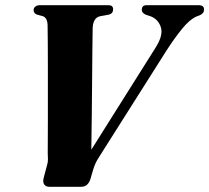

<svg xmlns="http://www.w3.org/2000/svg" viewBox="-20 -720 806 740"><path d="M526.5 -682Q526.5 -700 545 -700H745Q766.5 -700 766.5 -683.5Q766.5 -668 749.5 -661L737.5 -656.5Q711 -645 681.8 -609Q652.5 -573 622.5 -526.5L360 -112Q346.5 -91 339.5 -67.5L328.5 -30Q324.5 -17 316 -8.5Q307.5 0 291.5 0H170.5Q156.5 0 150.2 -9.5Q144 -19 148.5 -35L161.5 -84Q165 -94.5 164.8 -107Q164.5 -119.5 164 -128Q164 -141 164.2 -174.8Q164.5 -208.5 164.5 -255.2Q164.5 -302 164.5 -354.2Q164.5 -406.5 164.5 -457.2Q164.5 -508 164.2 -550.2Q164 -592.5 163.5 -618Q164 -652 144 -658L123 -663.5Q109.5 -668.5 109.5 -681.5Q109.5 -689.5 116.5 -694.8Q123.5 -700 133.5 -700H398Q416 -700 416 -684Q416 -668 399.5 -663.5L366 -657.5Q336.5 -651.5 337 -604Q336.5 -574 336 -524.2Q335.5 -474.5 335 -412.2Q334.5 -350 333.8 -281Q333 -212 332 -143L580 -537Q610 -584.5 599.8 -615.5Q589.5 -646.5 559.5 -657.5L541.5 -663.5Q526.5 -670.5 526.5 -682Z"/></svg>

Font: Fraunces 72pt S000
Style: Bold Italic
Weight: 700
Italic angle: -16°
Version: Version 1.000; ttfautohint (v1.8.3)